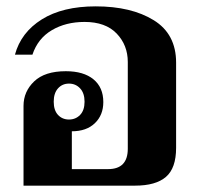

<svg xmlns="http://www.w3.org/2000/svg" viewBox="-20 -584 629 604"><path d="M54 -251Q54 -296 87.5 -328Q121 -360 187 -360Q243 -360 274 -334.5Q305 -309 305 -263Q305 -222 278.5 -196.5Q252 -171 206 -171V-52H320Q382 -52 382 -116V-389Q382 -442 347 -478.5Q312 -515 246 -515Q187 -515 143 -489Q99 -463 82 -412H27Q46 -482 111.5 -523Q177 -564 281 -564Q393 -564 463.5 -520.5Q534 -477 534 -387V-119Q534 -55 502 -27.5Q470 0 405 0H54ZM246 -264Q246 -291 232 -306Q218 -321 197 -321Q176 -321 162.5 -306Q149 -291 149 -264Q149 -237 162.5 -222.5Q176 -208 197 -208Q218 -208 232 -222.5Q246 -237 246 -264Z"/></svg>

Font: Trirong
Style: Bold
Weight: 700
Designer: Katatrad Team
Foundry: CadsonDemak
Version: Version 1.001